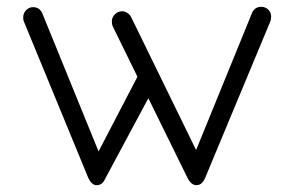

<svg xmlns="http://www.w3.org/2000/svg" viewBox="-20 -530 863 563"><path d="M775 -482Q775 -472 773 -468L581 -7Q572 13 556 13Q541 13 530 -8L415 -242L289 -7Q284 4 278 8.5Q272 13 263 13Q249 13 239 -8L50 -467Q48 -471 48 -479Q48 -491 56.5 -500Q65 -509 77 -509Q96 -509 104 -491L269 -86L383 -305L310 -454Q308 -459 308 -468Q308 -479 317 -488Q326 -497 338 -497Q346 -497 353.5 -492Q361 -487 365 -479L555 -90L719 -492Q727 -510 746 -510Q758 -510 766.5 -502Q775 -494 775 -482Z"/></svg>

Font: Tsukimi Rounded
Style: Regular
Weight: 400
Designer: Takashi Funayama
Foundry: Takashi Funayama
Version: Version 1.032; ttfautohint (v1.8.3)